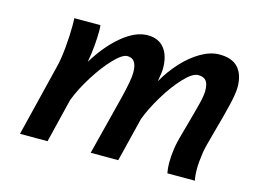

<svg xmlns="http://www.w3.org/2000/svg" viewBox="-75 -625 990 749"><g transform="rotate(15 420.0 -250.0)"><path d="M646.5 -41.5Q646.5 -69.8 650.9 -99.6Q653.3 -116.7 659.9 -142.6Q666.5 -168.5 678.2 -209Q693.8 -264.2 701.9 -297.4Q710 -330.6 710 -348.6Q710 -376.5 700.2 -388.9Q690.4 -401.4 668 -401.4Q645 -401.4 610.6 -364.7Q576.2 -328.1 544.2 -274.9Q512.2 -221.7 496.1 -177.7L452.1 0H340.8L400.9 -236.8Q420.4 -314.9 420.4 -344.7Q420.4 -373 411.1 -387.2Q401.9 -401.4 381.8 -401.4Q361.8 -401.4 328.1 -366.2Q294.4 -331.1 261.2 -278.3Q228 -225.6 210 -177.7L166.5 0H55.2L127.4 -293.5Q135.3 -325.7 139.6 -372.6Q144 -419.4 144 -460.9Q144 -483.4 143.1 -490.7H248.5Q250 -481.9 250 -467.8Q250 -441.4 247.1 -407Q244.1 -372.6 237.8 -339.8Q283.2 -413.6 336.2 -457Q389.2 -500.5 437.5 -500.5Q481.9 -500.5 505.1 -471.2Q528.3 -441.9 528.3 -390.1Q528.3 -375.5 521.5 -337.4Q546.9 -382.3 581.1 -419.4Q615.2 -456.5 653.6 -478.5Q691.9 -500.5 728 -500.5Q778.8 -500.5 803.5 -473.1Q828.1 -445.8 828.1 -395.5Q828.1 -369.6 816.9 -322.5Q805.7 -275.4 786.6 -207.5Q765.6 -132.3 763.2 -113.8Q757.3 -73.7 757.3 -47.4Q757.3 -18.1 761.7 0H650.4Q646.5 -20.5 646.5 -41.5Z"/></g></svg>

Font: Lesson One Medium
Style: Italic
Weight: 500
Italic angle: -14°
Designer: But Ko, Victor Gaultney, Annie Olsen, Julie Remington, Don Collingsworth, Eric Hays, Becca Hirsbrunner
Version: Version 1.100